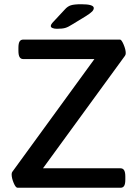

<svg xmlns="http://www.w3.org/2000/svg" viewBox="-20 -887 656 907"><path d="M35 -63Q35 -71 38 -75L426 -608H90Q78 -608 72.5 -617.5Q67 -627 67 -647V-661Q67 -682 72.5 -691Q78 -700 90 -700H547Q554 -700 564 -676.5Q574 -653 574 -636Q574 -628 570 -623L183 -92H549Q561 -92 566.5 -82.5Q572 -73 572 -53V-39Q572 -18 566.5 -9Q561 0 549 0H63Q54 0 44.5 -23Q35 -46 35 -63ZM220 -764Q220 -772 232 -784L286 -842Q299 -857 315 -862Q331 -867 364 -867Q423 -867 423 -849Q423 -841 415.5 -833Q408 -825 386 -811L322 -772Q302 -759 288 -755Q274 -751 249 -751Q236 -751 228 -754.5Q220 -758 220 -764Z"/></svg>

Font: Asap-Medium
Style: Regular
Weight: 500
Designer: Pablo Cosgaya
Foundry: Omnibus-Type
Version: Version 2.000; ttfautohint (v1.8)